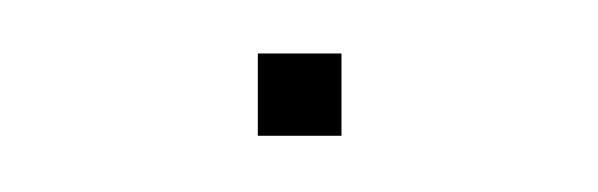

<svg xmlns="http://www.w3.org/2000/svg" viewBox="-20 -316 218 70"><path d="M74 -296.5H104.5V-266.5H74Z"/></svg>

Font: Hepta Slab ExtraLight Thin
Style: Regular
Weight: 250
Version: Version 1.102